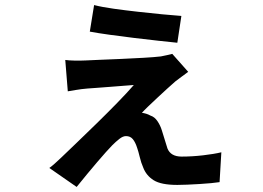

<svg xmlns="http://www.w3.org/2000/svg" viewBox="-20 -673 1040 759"><path d="M352 -653Q383 -645 429.5 -638.5Q476 -632 525.5 -626.5Q575 -621 621 -616.5Q667 -612 697 -610L681 -504Q651 -507 605.5 -512Q560 -517 510.5 -523Q461 -529 414 -535.5Q367 -542 335 -548ZM724 -389Q712 -380 697.5 -369.5Q683 -359 673 -351Q660 -340 640.5 -322Q621 -304 601.5 -286Q582 -268 565 -251.5Q548 -235 541 -227Q549 -226 557.5 -223.5Q566 -221 575 -216Q591 -211 602.5 -194Q614 -177 620 -157Q625 -141 631 -121.5Q637 -102 642 -86Q655 -54 698 -54Q739 -54 782.5 -59Q826 -64 855 -71L848 47Q836 49 814.5 51Q793 53 768.5 54.5Q744 56 720.5 57Q697 58 681 58Q617 58 587.5 39.5Q558 21 546 -11Q538 -29 532.5 -52Q527 -75 522 -89Q515 -111 505 -123Q495 -135 478 -135Q466 -135 452 -124Q438 -113 424 -99Q414 -89 398.5 -71.5Q383 -54 364.5 -32.5Q346 -11 325 14.5Q304 40 283 66L175 -9Q186 -17 196 -26Q206 -35 222 -50Q244 -71 282 -107.5Q320 -144 362 -185Q404 -226 443.5 -266.5Q483 -307 509 -337Q494 -336 470 -334Q446 -332 419 -330Q392 -328 366.5 -326Q341 -324 325 -323Q301 -321 281 -317.5Q261 -314 248 -312L238 -436Q252 -434 274.5 -433.5Q297 -433 318 -434Q334 -435 373 -436.5Q412 -438 457.5 -440Q503 -442 547 -444.5Q591 -447 616 -450Q626 -452 640 -455Q654 -458 661 -460Z"/></svg>

Font: SpoqaHanSansJP-Bold
Style: Regular
Weight: 700
Designer: [Source Han Sans]
Ryoko NISHIZUKA  (kana & ideographs); Paul D. Hunt (Latin, Greek & Cyrillic); Wenlong ZHANG  (bopomofo
Foundry: Spoqa (http://bi.spoqa.com)
Version: Version 1.002.20150607